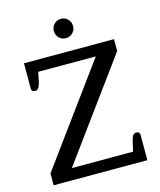

<svg xmlns="http://www.w3.org/2000/svg" viewBox="-128 -971 887 1063"><g transform="rotate(-15 316.0 -440.0)"><path d="M268 -824Q268 -848 284 -864Q300 -880 323 -880Q346 -880 362 -864Q378 -848 378 -824Q378 -801 362 -785Q346 -769 323 -769Q300 -769 284 -785Q268 -801 268 -824ZM46 -68 456 -629H126L115 -575Q110 -553 102.5 -542Q95 -531 82 -531Q74 -531 68 -535.5Q62 -540 62 -549V-695H578V-627L168 -66H519L531 -120Q536 -142 543 -153Q550 -164 563 -164Q583 -164 583 -146V0H46Z"/></g></svg>

Font: Maitree Medium
Style: Regular
Weight: 500
Designer: CadsonDemak Team
Foundry: CadsonDemak
Version: Version 1.000